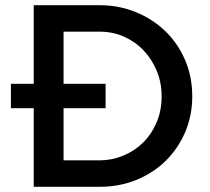

<svg xmlns="http://www.w3.org/2000/svg" viewBox="-20 -720 808 740"><path d="M110 0V-303H22V-397H110V-700H363Q438 -700 503 -673.5Q568 -647 616.5 -600.5Q665 -554 693 -489.5Q721 -425 721 -349Q721 -275 694 -211.5Q667 -148 619.5 -101Q572 -54 506.5 -27Q441 0 363 0ZM364 -598H225V-397H387V-303H225V-102H364Q410 -102 453.5 -119.5Q497 -137 530 -169Q563 -201 583 -247Q603 -293 603 -349Q603 -401 584.5 -446Q566 -491 534 -525Q502 -559 458.5 -578.5Q415 -598 364 -598Z"/></svg>

Font: Rosa Sans Medium
Style: Regular
Weight: 500
Designer: Pentagram / MCKL
Foundry: Pentagram / MCKL
Version: Version 1.005;September 16, 2019;FontCreator 11.5.0.2425 64-